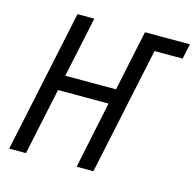

<svg xmlns="http://www.w3.org/2000/svg" viewBox="-104 -821 944 929"><g transform="rotate(15 367.5 -357.0)"><path d="M172 -714H256L192 -411H446L510 -714H735L719 -638H578L443 0H359L429 -335H176L105 0H21Z"/></g></svg>

Font: Noto Sans UI Narrow
Style: Italic
Weight: 400
Width: 4
Italic angle: -12°
Designer: Monotype Design Team
Foundry: Monotype Imaging Inc.
Version: Version 1.001